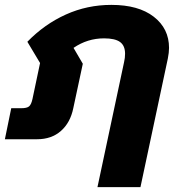

<svg xmlns="http://www.w3.org/2000/svg" viewBox="-50 -570 732 786"><path d="M458 -316Q462 -333 462 -350Q462 -383 441.5 -398Q421 -413 376 -413Q308 -413 251 -374L289 -309L250 -127Q238 -68 199.5 -34Q161 0 102 0H-30L-4 -127H37Q60 -127 69 -134.5Q78 -142 83 -165L114 -312L62 -399Q132 -471 219.5 -510.5Q307 -550 406 -550Q517 -550 579.5 -501.5Q642 -453 642 -374Q642 -355 637 -330L525 196H349Z"/></svg>

Font: Prompt
Style: Bold Italic
Weight: 700
Italic angle: -12°
Designer: Katatrad Team
Foundry: CadsonDemak
Version: Version 1.001